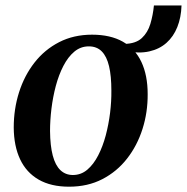

<svg xmlns="http://www.w3.org/2000/svg" viewBox="-20 -674 688 706"><path d="M318.5 -546.5Q386 -546.5 431.5 -520.8Q477 -495 500 -446Q523 -397 523 -328Q523.5 -261 504 -199.8Q484.5 -138.5 447.2 -90.8Q410 -43 356.2 -15.2Q302.5 12.5 234 12.5Q167.5 12.5 122.2 -13.5Q77 -39.5 54 -88.2Q31 -137 30.5 -205Q30.5 -273 50 -334.5Q69.5 -396 106.8 -443.8Q144 -491.5 197.5 -519Q251 -546.5 318.5 -546.5ZM306.5 -503.5Q276.5 -503.5 253.2 -484Q230 -464.5 213 -431.5Q196 -398.5 185.2 -358Q174.5 -317.5 169.2 -274.5Q164 -231.5 164 -192.5Q164.5 -138 174 -102Q183.5 -66 202.2 -48.2Q221 -30.5 248 -30.5Q278 -30.5 301 -50Q324 -69.5 341 -102.5Q358 -135.5 368.8 -176Q379.5 -216.5 384.8 -259.2Q390 -302 389.5 -341Q389.5 -394.5 381 -430.5Q372.5 -466.5 354.2 -485Q336 -503.5 306.5 -503.5ZM546 -654H647.5Q646 -609.5 632 -574.5Q618 -539.5 592.2 -516.5Q566.5 -493.5 529 -485Q491.5 -476.5 442.5 -486L437.5 -512.5Q479.5 -513.5 501.5 -534Q523.5 -554.5 533 -586.5Q542.5 -618.5 546 -654Z"/></svg>

Font: Merriweather 72pt SemiBold
Style: Italic
Weight: 600
Italic angle: -7.8°
Version: Version 2.101